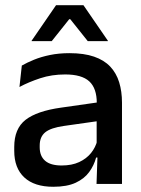

<svg xmlns="http://www.w3.org/2000/svg" viewBox="-20 -704 541 735"><path d="M349.5 0 353.5 -116 350 -131V-285L350.5 -309.5Q350.5 -366 321.8 -392.5Q293 -419 229.5 -419Q178 -419 134 -404.5Q90 -390 54.5 -371L63.5 -453Q83.5 -464.5 110.5 -475.5Q137.5 -486.5 171.5 -493.5Q205.5 -500.5 246 -500.5Q301.5 -500.5 340 -487.2Q378.5 -474 402 -449Q425.5 -424 436.2 -389Q447 -354 447 -311V0ZM184 11Q111.5 11 73 -24.8Q34.5 -60.5 34.5 -126.5V-141.5Q34.5 -211.5 77.8 -245.2Q121 -279 214 -292L361 -313L366.5 -242L225.5 -222Q175 -215 153.5 -197.8Q132 -180.5 132 -147V-140Q132 -106.5 152.8 -88.5Q173.5 -70.5 216 -70.5Q255 -70.5 283 -83.5Q311 -96.5 328.5 -118.2Q346 -140 352.5 -166.5L366 -101H348Q340 -71 321.5 -45.5Q303 -20 269.8 -4.5Q236.5 11 184 11ZM194.5 -684H299.5L393 -548V-546.5H316L249 -630.5H245L178 -546.5H101V-548Z"/></svg>

Font: Anek Telugu Medium Medium
Style: Regular
Weight: 500
Version: Version 1.003